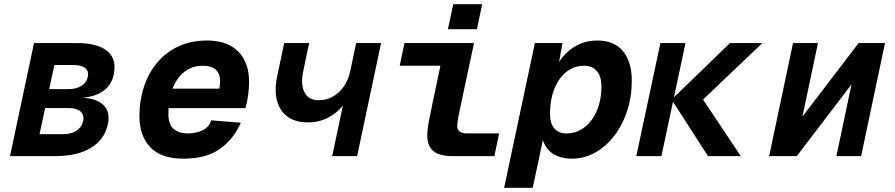

<svg xmlns="http://www.w3.org/2000/svg" viewBox="-20 -740 4240 910"><path d="M27.4 0 141.2 -536H342.8Q443.2 -536 488.7 -497.7Q534.2 -459.4 519 -387.2Q509 -337.4 469.3 -308.9Q429.6 -280.4 367 -276.8L366.8 -277.2Q439 -273.6 471.2 -241.4Q503.4 -209.2 491.4 -151.8Q475.8 -78.6 411.1 -39.3Q346.4 0 240.6 0ZM167.2 -104H279Q317.6 -104 342.5 -120.5Q367.4 -137 373.8 -165.6Q380 -195.2 361.9 -211.5Q343.8 -227.8 305.8 -227.8H194ZM213 -317.4H301.8Q341 -317.4 365.6 -332.7Q390.2 -348 396 -375.2Q402.2 -402.6 383.7 -417.3Q365.2 -432 326.6 -432H237.8Z M847.8 12Q743.4 12 692.1 -42.5Q640.8 -97 640.8 -188Q640.8 -264.8 662.9 -330.6Q685 -396.4 726.8 -445.3Q768.6 -494.2 827.8 -521.1Q887 -548 960.6 -548Q1026.2 -548 1070.5 -524.3Q1114.8 -500.6 1137.6 -456.8Q1160.4 -413 1160.4 -352.8Q1160.4 -319.4 1155.8 -286.5Q1151.2 -253.6 1143.2 -227.6H762L781.6 -319.6H1019.2Q1021.2 -328 1022.2 -336.6Q1023.2 -345.2 1023.2 -358Q1023.2 -390 1003.1 -409.2Q983 -428.4 940.2 -428.4Q903.4 -428.4 873.6 -412.4Q843.8 -396.4 822.3 -366.5Q800.8 -336.6 789.4 -294.8Q778 -253 778 -201.2Q778 -148.6 803.9 -128.1Q829.8 -107.6 870.2 -107.6Q909 -107.6 939.7 -122.4Q970.4 -137.2 981.4 -169.6L1121.4 -158.4Q1087.8 -81.4 1023.1 -34.7Q958.4 12 847.8 12Z M1554.4 0 1617.2 -296.6 1652.6 -335.8Q1640 -283.4 1608.8 -243.8Q1577.6 -204.2 1534.4 -182Q1491.2 -159.8 1440.6 -159.8Q1351 -159.8 1311.8 -219.4Q1272.6 -279 1294 -380.2L1327 -536H1445.2L1417.6 -404.2Q1403.8 -340 1423.1 -302.5Q1442.4 -265 1490.6 -265Q1526.6 -265 1557.3 -282Q1588 -299 1609.8 -330.6Q1631.6 -362.2 1640.4 -404.6L1668 -536H1786.2L1672.6 0Z M2128.8 0Q2061.4 0 2033.3 -24.4Q2005.2 -48.8 2005.2 -96.8Q2005.2 -125.2 2011.7 -160.4Q2018.2 -195.6 2026.6 -234.4L2079.4 -485.2L2125.6 -428.4H1874.4L1897 -536H2226.6L2161.4 -230Q2156.2 -205.2 2151.7 -181.5Q2147.2 -157.8 2147.2 -143.2Q2147.2 -126 2158 -116.8Q2168.8 -107.6 2195.2 -107.6H2345.6L2323 0ZM2103 -601.6 2128.2 -720H2265.4L2240.2 -601.6Z M2369.4 150 2515.2 -536H2646L2623.6 -412.4L2612.6 -418.4Q2646.2 -481 2696.7 -514.5Q2747.2 -548 2811.8 -548Q2891.4 -548 2932.9 -497.3Q2974.4 -446.6 2974.4 -358.2Q2974.4 -280.8 2952.3 -213.7Q2930.2 -146.6 2891 -96Q2851.8 -45.4 2800.5 -16.7Q2749.2 12 2691.4 12Q2649.6 12 2618.9 -1.3Q2588.2 -14.6 2570 -41Q2551.8 -67.4 2545.8 -106.8L2562.2 -119.4L2505 150ZM2664.2 -107.6Q2702.2 -107.6 2732.3 -124.7Q2762.4 -141.8 2784.6 -172Q2806.8 -202.2 2818.6 -242.5Q2830.4 -282.8 2830.4 -328.8Q2830.8 -377.6 2809.2 -403Q2787.6 -428.4 2747.4 -428.4Q2712.4 -428.4 2682.8 -411.7Q2653.2 -395 2631.8 -364.8Q2610.4 -334.6 2598.6 -292.7Q2586.8 -250.8 2586.8 -200.4Q2586.8 -154.4 2607.5 -131Q2628.2 -107.6 2664.2 -107.6Z M3335.6 0 3163.2 -268 3439.8 -536H3593.2L3312.2 -268L3491 0ZM2995.8 0 3110 -536H3229L3114.8 0Z M3625.4 0 3738.6 -536H3856.8L3783.2 -187.4L4049.6 -536H4174.6L4061.4 0H3944.2L4015.8 -340L3756.4 0Z"/></svg>

Font: Geist Mono
Style: Italic
Weight: 400
Italic angle: -12°
Monospace: yes
Designer: Basement.studio, Andrés Briganti, Mateo Zaragoza
Foundry: Basement.studio, Vercel, Andrés Briganti, Guido Ferreyra, Mateo Zaragoza
Version: Version 1.500